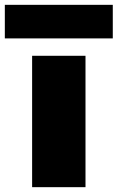

<svg xmlns="http://www.w3.org/2000/svg" viewBox="-90 -775 487 795"><path d="M43 0V-544H264V0ZM-70 -616V-755H377V-616Z"/></svg>

Font: Mona Sans Expanded Black
Style: Regular
Weight: 900
Width: 7
Designer: Deni Anggara
Foundry: GitHub
Version: Version 2.000